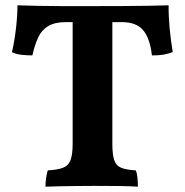

<svg xmlns="http://www.w3.org/2000/svg" viewBox="-20 -699 695 722"><path d="M227.8 -615.8Q186 -615.8 161.5 -601.1Q137 -586.4 123.9 -558.9Q110.8 -531.3 101.7 -490.7Q81.8 -490.7 61.1 -492.9Q40.3 -495.2 25 -502.8Q34.6 -544.3 40.1 -592.6Q45.7 -640.8 45.7 -679Q81 -678 121.8 -677Q162.5 -676 213.4 -676Q264.3 -676 331 -676Q393 -676 444.1 -676.3Q495.2 -676.5 537.5 -677.3Q579.8 -678 614.1 -679Q613.6 -639.9 617.7 -594.8Q621.8 -549.8 629.5 -503.3Q614.3 -496.8 594.5 -493.5Q574.7 -490.2 551.3 -490.7Q544 -554.4 518.6 -585.1Q493.1 -615.8 438.3 -615.8ZM253.2 -644.8H402.5V-158.3Q402.5 -118.5 409.3 -97.4Q416.1 -76.3 435.2 -68.3Q454.3 -60.3 491 -58.3Q495 -47.7 496.8 -30.9Q498.6 -14.1 498.6 3Q468.7 1 425.8 0.5Q382.9 0 334.2 0Q302.2 0 267.2 0.5Q232.2 1 201.9 1.5Q171.5 2 150.9 3Q150.9 -13.1 153.5 -30.1Q156.1 -47.1 159.6 -58.3Q196.8 -60.3 217.2 -68.3Q237.6 -76.3 245.4 -97.4Q253.2 -118.5 253.2 -158.3Z"/></svg>

Font: Vollkorn
Style: Regular
Weight: 400
Designer: Friedrich Althausen
Foundry: Friedrich Althausen
Version: Version 5.001